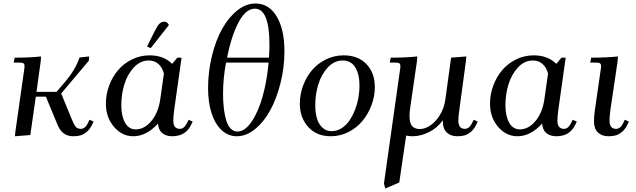

<svg xmlns="http://www.w3.org/2000/svg" viewBox="-20 -766 3606 1089"><path d="M58.1 -411.1 63 -439Q149.4 -439 212.9 -445.8L210.9 -418L187 -245.1H300.8L353 -306.2Q407.2 -370.6 431.2 -439.9L485.8 -445.8L483.9 -421.9L327.1 -235.8L388.2 -86.9Q400.9 -57.1 410.4 -46.1Q419.9 -35.2 438 -35.2Q461.9 -35.2 477.1 -64.9L487.8 -86.9L511.2 -76.2L500 -54.2Q487.8 -30.3 469.7 -16.1Q451.7 -2 434.3 2.4Q417 6.8 395 6.8Q333.5 6.8 307.1 -56.2L240.2 -217.8H183.1L151.9 0L64.9 6.8L66.9 -17.1L116.2 -363.8Q119.1 -380.9 119.1 -391.1Q119.1 -402.8 112.8 -407Q106.4 -411.1 88.9 -411.1Z M580.6 -178.2Q580.6 -231 599.1 -280.8Q617.7 -330.6 649.9 -368.4Q682.1 -406.2 729 -429.2Q775.9 -452.1 828.6 -452.1Q908.2 -452.1 956.5 -403.8L985.8 -439H1009.8L967.8 -141.1Q962.9 -104.5 962.9 -82Q962.9 -35.2 1000 -35.2Q1023.4 -35.2 1038.6 -64.9L1049.8 -86.9L1072.8 -76.2L1062 -54.2Q1030.8 6.8 956.5 6.8Q922.4 6.8 900.6 -10.7Q878.9 -28.3 876 -64.9Q810.5 6.8 735.8 6.8Q671.9 6.8 626.2 -46.9Q580.6 -100.6 580.6 -178.2ZM668 -169.9Q668 -108.4 689.2 -70.3Q710.4 -32.2 750 -32.2Q798.3 -32.2 837.9 -78.9Q877.4 -125.5 888.7 -201.2L909.7 -349.1Q900.4 -383.8 878.4 -403.3Q856.4 -422.9 823.7 -422.9Q775.4 -422.9 738.8 -383.1Q702.1 -343.3 685.1 -286.6Q668 -230 668 -169.9ZM814 -502 859.9 -594.2Q873.5 -621.6 885.3 -632.3Q897 -643.1 912.6 -643.1Q928.7 -643.1 938 -624L835 -493.2Z M1160.2 -265.1Q1160.2 -359.4 1181.9 -448.2Q1203.6 -537.1 1240 -602.3Q1276.4 -667.5 1325.9 -706.8Q1375.5 -746.1 1428.2 -746.1Q1505.9 -746.1 1549.6 -672.4Q1593.3 -598.6 1593.3 -476.1Q1593.3 -383.3 1571 -294.7Q1548.8 -206.1 1512.5 -139.9Q1476.1 -73.7 1426 -33.4Q1376 6.8 1323.2 6.8Q1273.4 6.8 1236.1 -28.8Q1198.7 -64.5 1179.4 -125.7Q1160.2 -187 1160.2 -265.1ZM1245.1 -234.9Q1245.1 -189 1249.5 -151.6Q1253.9 -114.3 1262.9 -84Q1272 -53.7 1288.1 -36.9Q1304.2 -20 1326.2 -20Q1369.6 -20 1407.7 -76.7Q1445.8 -133.3 1470.2 -221.4Q1494.6 -309.6 1503.4 -411.1H1262.2Q1245.1 -322.8 1245.1 -234.9ZM1268.1 -439H1505.4Q1508.3 -475.1 1508.3 -512.2Q1508.3 -716.8 1425.3 -716.8Q1374.5 -716.8 1333.5 -640.4Q1292.5 -564 1268.1 -439Z M1680.7 -178.2Q1680.7 -231 1699.2 -280.8Q1717.8 -330.6 1750 -368.4Q1782.2 -406.2 1829.1 -429.2Q1876 -452.1 1928.7 -452.1Q2010.7 -452.1 2058.3 -402.6Q2106 -353 2106 -272Q2106 -219.2 2086.9 -168.9Q2067.9 -118.7 2035.4 -79.6Q2002.9 -40.5 1955.8 -16.8Q1908.7 6.8 1856 6.8Q1775.9 6.8 1728.3 -45.7Q1680.7 -98.1 1680.7 -178.2ZM1768.1 -169.9Q1768.1 -128.4 1777.1 -96.2Q1786.1 -64 1807.6 -43Q1829.1 -22 1860.8 -22Q1890.6 -22 1916.7 -38.3Q1942.9 -54.7 1961.2 -81.3Q1979.5 -107.9 1992.9 -141.8Q2006.3 -175.8 2012.7 -211.2Q2019 -246.6 2019 -279.8Q2019 -344.7 1995.1 -383.8Q1971.2 -422.9 1923.8 -422.9Q1875.5 -422.9 1838.9 -383.1Q1802.2 -343.3 1785.2 -286.6Q1768.1 -230 1768.1 -169.9Z M2157.7 274.9 2248 -363.8Q2251 -380.9 2251 -391.1Q2251 -402.8 2244.6 -407Q2238.3 -411.1 2220.7 -411.1H2190.9L2195.8 -439Q2283.2 -439 2346.7 -445.8L2344.7 -418L2306.6 -154.8Q2302.7 -124.5 2302.7 -110.8Q2302.7 -85.9 2307.9 -69.6Q2313 -53.2 2322.5 -46.1Q2332 -39.1 2340.8 -36.6Q2349.6 -34.2 2361.8 -34.2Q2389.6 -34.2 2419.7 -53.7Q2449.7 -73.2 2474.4 -112.5Q2499 -151.9 2505.9 -201.2L2538.6 -439L2625 -445.8L2623 -421.9L2585 -141.1Q2579.6 -100.6 2579.6 -82Q2579.6 -35.2 2616.7 -35.2Q2640.6 -35.2 2655.8 -64.9L2667 -86.9L2689.9 -76.2L2678.7 -54.2Q2666.5 -30.3 2648.4 -16.1Q2630.4 -2 2613 2.4Q2595.7 6.8 2573.7 6.8Q2537.1 6.8 2514.4 -14.2Q2491.7 -35.2 2491.7 -78.1V-84Q2460.9 -40.5 2413.3 -16.8Q2365.7 6.8 2320.8 6.8Q2298.8 6.8 2283.7 2.9L2244.6 269L2165 303.2Z M2759.3 -178.2Q2759.3 -231 2777.8 -280.8Q2796.4 -330.6 2828.6 -368.4Q2860.8 -406.2 2907.7 -429.2Q2954.6 -452.1 3007.3 -452.1Q3086.9 -452.1 3135.3 -403.8L3164.6 -439H3188.5L3146.5 -141.1Q3141.6 -104.5 3141.6 -82Q3141.6 -35.2 3178.7 -35.2Q3202.1 -35.2 3217.3 -64.9L3228.5 -86.9L3251.5 -76.2L3240.7 -54.2Q3209.5 6.8 3135.3 6.8Q3101.1 6.8 3079.3 -10.7Q3057.6 -28.3 3054.7 -64.9Q2989.3 6.8 2914.6 6.8Q2850.6 6.8 2804.9 -46.9Q2759.3 -100.6 2759.3 -178.2ZM2846.7 -169.9Q2846.7 -108.4 2867.9 -70.3Q2889.2 -32.2 2928.7 -32.2Q2977.1 -32.2 3016.6 -78.9Q3056.2 -125.5 3067.4 -201.2L3088.4 -349.1Q3079.1 -383.8 3057.1 -403.3Q3035.2 -422.9 3002.4 -422.9Q2954.1 -422.9 2917.5 -383.1Q2880.9 -343.3 2863.8 -286.6Q2846.7 -230 2846.7 -169.9Z M3328.1 -411.1 3333 -439Q3421.4 -439 3484.9 -445.8L3482.9 -418L3441.9 -141.1Q3437 -104.5 3437 -82Q3437 -35.2 3474.1 -35.2Q3498 -35.2 3513.2 -64.9L3523.9 -86.9L3546.9 -76.2L3536.1 -54.2Q3523.9 -30.3 3505.9 -16.1Q3487.8 -2 3470.5 2.4Q3453.1 6.8 3431.2 6.8Q3394.5 6.8 3371.8 -14.2Q3349.1 -35.2 3349.1 -78.1Q3349.1 -107.9 3354 -141.1L3386.2 -363.8Q3389.2 -380.9 3389.2 -391.1Q3389.2 -402.8 3382.8 -407Q3376.5 -411.1 3358.9 -411.1Z"/></svg>

Font: Dihjauti
Style: Bold Italic
Weight: 700
Italic angle: -9°
Designer: T. Christopher White
Version: Version 3.0.0